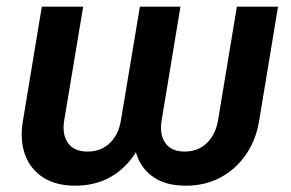

<svg xmlns="http://www.w3.org/2000/svg" viewBox="-20 -556 886 585"><path d="M209 9.8Q150.9 9.8 111.8 -15.1Q72.8 -40 56.4 -84.5Q40 -128.9 49.8 -187.5L107.4 -535.6H233.4L175.8 -190.4Q168.5 -146.5 187 -120.4Q205.6 -94.2 246.6 -94.2Q288.1 -94.2 314.9 -120.4Q341.8 -146.5 348.6 -190.4L406.2 -535.6H529.8L472.7 -190.4Q465.3 -146.5 483.6 -120.4Q502 -94.2 542.5 -94.2Q583.5 -94.2 610.4 -120.4Q637.2 -146.5 644.5 -190.4L701.7 -535.6H827.1L769.5 -187.5Q759.8 -128.9 729 -84.5Q698.2 -40 651.4 -15.1Q604.5 9.8 546.4 9.8Q487.3 9.8 449.7 -14.9Q412.1 -39.6 396.7 -83.7Q381.3 -127.9 389.2 -187.5H430.7Q418.5 -127.9 388.4 -83.5Q358.4 -39.1 313 -14.6Q267.6 9.8 209 9.8Z"/></svg>

Font: Inter 20pt SemiBold
Style: Italic
Weight: 600
Italic angle: -9.3988°
Version: Version 4.001;git-66647c0bb